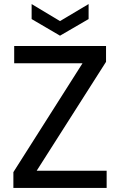

<svg xmlns="http://www.w3.org/2000/svg" viewBox="-20 -927 592 947"><path d="M46 0V-78L387 -615H50V-700H503V-622L161 -85H506V0ZM276 -751 136 -833V-907L276 -823L417 -907V-833Z"/></svg>

Font: DM Sans Medium
Style: Regular
Weight: 500
Designer: Colophon Foundry, Jonny Pinhorn
Foundry: Colophon Foundry
Version: Version 4.004; ttfautohint (v1.8.4.7-5d5b)